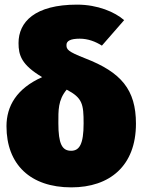

<svg xmlns="http://www.w3.org/2000/svg" viewBox="-20 -787 615 829"><path d="M348 -535C271 -565 267 -574 267 -593C267 -610 284 -620 324 -620C361 -620 393 -607 420 -590L516 -700C476 -735 402 -767 313 -767C130 -767 60 -692 60 -601C60 -548 73 -507 162 -454C52 -405 8 -329 8 -242C8 -77 111 22 288 22C454 22 567 -71 567 -253C567 -400 503 -475 348 -535ZM287 -136C248 -136 232 -166 232 -255C232 -310 230 -355 268 -400C336 -364 341 -338 341 -254C341 -165 323 -136 287 -136Z"/></svg>

Font: Fira Sans Ultra
Style: Regular
Weight: 950
Designer: Carrois Corporate & Edenspiekermann AG
Foundry: Carrois Corporate GbR & Edenspiekermann AG
Version: Version 4.203;PS 004.203;hotconv 1.0.88;makeotf.lib2.5.64775